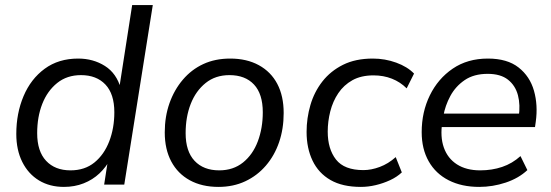

<svg xmlns="http://www.w3.org/2000/svg" viewBox="-20 -725 2164 754"><path d="M231 9Q175 9 133 -16.5Q91 -42 67.5 -89Q44 -136 44 -199Q44 -280 72.5 -347.5Q101 -415 155.5 -455Q210 -495 287 -495Q346 -495 392 -466Q438 -437 455 -376L448 -377L499 -705H580L468 0H389L405 -103H415Q397 -69 370.5 -44Q344 -19 308.5 -5Q273 9 231 9ZM257 -56Q313 -56 351 -87Q389 -118 409 -170Q429 -222 429 -284Q429 -356 394 -393Q359 -430 298 -430Q243 -430 204.5 -399Q166 -368 146 -317Q126 -266 126 -202Q126 -131 161 -93.5Q196 -56 257 -56Z M838 9Q773 9 725.5 -17Q678 -43 652.5 -91Q627 -139 627 -205Q627 -267 645.5 -319.5Q664 -372 698 -412Q732 -452 778.5 -473.5Q825 -495 884 -495Q949 -495 996.5 -469Q1044 -443 1069 -395.5Q1094 -348 1094 -281Q1094 -219 1076 -166.5Q1058 -114 1024 -74.5Q990 -35 943 -13Q896 9 838 9ZM841 -56Q896 -56 934.5 -87Q973 -118 992.5 -170Q1012 -222 1012 -284Q1012 -356 977.5 -393Q943 -430 881 -430Q826 -430 787.5 -399Q749 -368 729 -317Q709 -266 709 -202Q709 -131 744 -93.5Q779 -56 841 -56Z M1397 9Q1325 9 1278 -18Q1231 -45 1207.5 -94Q1184 -143 1184 -207Q1184 -261 1199 -312.5Q1214 -364 1246 -405Q1278 -446 1327 -470.5Q1376 -495 1444 -495Q1492 -495 1536 -479Q1580 -463 1606 -436L1577 -378Q1552 -403 1519 -416Q1486 -429 1447 -429Q1398 -429 1364 -410Q1330 -391 1308.5 -359Q1287 -327 1277 -287.5Q1267 -248 1267 -208Q1267 -140 1299.5 -98.5Q1332 -57 1407 -57Q1438 -57 1471.5 -69.5Q1505 -82 1534 -108L1558 -48Q1539 -30 1512 -17.5Q1485 -5 1455.5 2Q1426 9 1397 9Z M1862 9Q1793 9 1742 -17Q1691 -43 1663.5 -91.5Q1636 -140 1636 -206Q1636 -285 1668 -350.5Q1700 -416 1758 -455.5Q1816 -495 1896 -495Q1972 -495 2016.5 -460Q2061 -425 2077 -368.5Q2093 -312 2084 -247L2081 -226H1699L1707 -279H2035L2017 -266Q2024 -313 2014 -351Q2004 -389 1975 -412Q1946 -435 1895 -435Q1841 -435 1805 -410.5Q1769 -386 1748.5 -348Q1728 -310 1721 -269L1717 -245Q1708 -188 1723 -145.5Q1738 -103 1774.5 -79.5Q1811 -56 1866 -56Q1912 -56 1952 -69.5Q1992 -83 2024 -112L2051 -57Q2017 -25 1966 -8Q1915 9 1862 9Z"/></svg>

Font: Nunito Sans 12pt
Style: Italic
Weight: 400
Italic angle: -9°
Designer: Vernon Adams
Foundry: Vernon Adams
Version: Version 3.101;gftools[0.9.27]